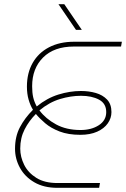

<svg xmlns="http://www.w3.org/2000/svg" viewBox="-20 -900 604 920"><path d="M255 0Q190 0 144.5 -26.5Q99 -53 75.5 -96Q52 -139 52 -187Q52 -246 75.5 -290.5Q99 -335 138 -374Q125 -395 117 -423Q109 -451 109 -485Q109 -550 136.5 -598.5Q164 -647 215 -673.5Q266 -700 335 -700H564L560 -677H334Q239 -677 186.5 -624.5Q134 -572 134 -487Q134 -456 139 -434Q144 -412 156 -390Q205 -430 260 -447Q315 -464 368 -464Q406 -464 439 -454.5Q472 -445 493 -423Q514 -401 514 -363Q514 -334 496.5 -309Q479 -284 445.5 -269Q412 -254 365 -254Q307 -254 265.5 -270Q224 -286 196.5 -309.5Q169 -333 152 -354Q119 -321 98 -280Q77 -239 77 -188Q77 -148 96 -110Q115 -72 154.5 -47.5Q194 -23 255 -23H459L455 0ZM366 -277Q418 -277 453.5 -300Q489 -323 489 -363Q489 -404 454.5 -422.5Q420 -441 368 -441Q319 -441 267.5 -425.5Q216 -410 169 -371Q199 -331 248.5 -304Q298 -277 366 -277ZM344 -757 260 -880H288L372 -757Z"/></svg>

Font: MuseoModerno Thin Thin
Style: Italic
Weight: 250
Italic angle: -9°
Version: Version 1.003